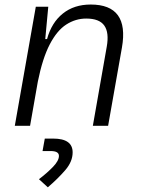

<svg xmlns="http://www.w3.org/2000/svg" viewBox="-20 -547 626 835"><path d="M44.4 0 135.7 -517.6H189.9L176.8 -377H184.6Q204.1 -448.7 253.2 -488Q302.2 -527.3 374.5 -527.3Q543 -527.3 510.3 -340.3L450.2 0H383.8L444.3 -344.2Q455.1 -405.3 433.6 -435.8Q412.1 -466.3 355 -466.3Q308.6 -466.3 268.3 -440.4Q228 -414.6 196.5 -354.2Q165 -293.9 144.5 -191.9L110.8 0ZM188 267.6 149.4 232.4Q185.1 205.1 210.7 178.5Q236.3 151.9 236.3 130.9Q236.3 109.9 200.2 109.9H165L174.8 55.7H211.4Q295.9 55.7 295.9 115.7Q295.9 155.8 263.7 193.1Q231.4 230.5 188 267.6Z"/></svg>

Font: Cascadia Mono Light
Style: Italic
Weight: 300
Italic angle: -10°
Monospace: yes
Designer: Aaron Bell
Foundry: Saja Typeworks
Version: Version 2404.023; ttfautohint (v1.8.4)